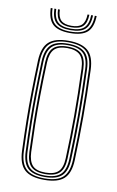

<svg xmlns="http://www.w3.org/2000/svg" viewBox="-85 -779 509 832"><g transform="rotate(10 170.0 -363.0)"><path d="M170.2 6Q110.5 6 83.5 -18.9Q56.5 -43.8 54.2 -101Q51.5 -169.5 50.5 -232Q49.5 -294.5 50.5 -359Q51.5 -423.5 54.2 -498Q56.5 -556 83.6 -581Q110.8 -606 170.2 -606Q228.5 -606 256.2 -581.6Q284 -557.2 286.2 -498Q290.2 -387.2 290.1 -293.5Q290 -199.8 286.2 -101Q284 -43.8 257 -18.9Q230 6 170.2 6ZM170.2 -0.5Q226 -0.5 251.1 -23.9Q276.2 -47.2 278.2 -101.2Q282 -200 282.1 -293.6Q282.2 -387.2 278.2 -497.8Q276.2 -552.2 251.1 -575.9Q226 -599.5 170.2 -599.5Q114.5 -599.5 89.4 -575.9Q64.2 -552.2 62.2 -497.8Q59.5 -424 58.5 -359.5Q57.5 -295 58.5 -232.4Q59.5 -169.8 62.2 -101.2Q64.2 -47.8 89.2 -24.1Q114.2 -0.5 170.2 -0.5ZM170.2 -6.8Q118 -6.8 95.1 -29.1Q72.2 -51.5 70.2 -101.5Q67.5 -170.2 66.5 -232.4Q65.5 -294.5 66.5 -358.8Q67.5 -423 70.2 -497.5Q72.2 -548.2 95.2 -570.8Q118.2 -593.2 170.2 -593.2Q219.8 -593.2 244.1 -571.9Q268.5 -550.5 270.2 -497.2Q273 -421 273.8 -353.5Q274.5 -286 273.6 -223.9Q272.8 -161.8 270.2 -101.8Q268.5 -50.8 245.1 -28.8Q221.8 -6.8 170.2 -6.8ZM170.2 -13.2Q217.8 -13.2 239.1 -33.9Q260.5 -54.5 262.2 -102Q266 -201.5 266.1 -294.1Q266.2 -386.8 262.2 -497Q260.5 -546.2 238.5 -566.5Q216.5 -586.8 170.2 -586.8Q123 -586.8 101.6 -566Q80.2 -545.2 78.2 -497.2Q75.5 -423.2 74.5 -358.9Q73.5 -294.5 74.5 -232.1Q75.5 -169.8 78.2 -102Q80.2 -54.5 101.5 -33.9Q122.8 -13.2 170.2 -13.2ZM170.2 -19.5Q127 -19.5 107.5 -38.8Q88 -58 86.2 -102.2Q83.8 -164 82.6 -224.5Q81.5 -285 82.4 -351.5Q83.2 -418 86.2 -497.2Q88 -541.8 107.6 -561.1Q127.2 -580.5 170.2 -580.5Q213.5 -580.5 233 -561Q252.5 -541.5 254.2 -496.8Q258.2 -386.2 258.2 -294.2Q258.2 -202.2 254.2 -102.2Q252.5 -58 233 -38.8Q213.5 -19.5 170.2 -19.5ZM170.2 -26Q209 -26 226.9 -43.6Q244.8 -61.2 246.2 -102.5Q250 -197.5 250.2 -289.6Q250.5 -381.8 246.2 -496.5Q244.8 -539.8 226.1 -556.9Q207.5 -574 170.2 -574Q131 -574 113.5 -556Q96 -538 94.2 -497Q91.2 -417 90.4 -350.6Q89.5 -284.2 90.6 -224.2Q91.8 -164.2 94.2 -102.5Q96 -62.8 112.9 -44.4Q129.8 -26 170.2 -26ZM170.2 -640Q117.5 -640 94.1 -661.5Q70.8 -683 69.2 -732.5H77.2Q78.5 -686.5 100.2 -666.5Q122 -646.5 170.2 -646.5Q218.8 -646.5 240.4 -666.5Q262 -686.5 263.2 -732.5H271.2Q269.8 -683 246.4 -661.5Q223 -640 170.2 -640ZM170.2 -652.8Q126 -652.8 106.2 -671.2Q86.5 -689.8 85.2 -732.5H93.2Q94.5 -693.2 112.4 -676.2Q130.2 -659.2 170.2 -659.2Q210.5 -659.2 228.4 -676.2Q246.2 -693.2 247.2 -732.5H255.2Q254 -689.8 234.2 -671.2Q214.5 -652.8 170.2 -652.8ZM170.2 -665.5Q134.5 -665.5 118.5 -681.1Q102.5 -696.8 101.2 -732.5H109.2Q110.2 -700 124.4 -686Q138.5 -672 170.2 -672Q202 -672 216.1 -686Q230.2 -700 231.2 -732.5H239.2Q238.2 -696.8 222.1 -681.1Q206 -665.5 170.2 -665.5Z"/></g></svg>

Font: Big Shoulders Inline Text Thin Thin
Style: Regular
Weight: 250
Version: Version 2.002